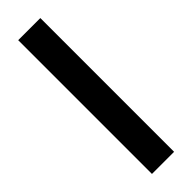

<svg xmlns="http://www.w3.org/2000/svg" viewBox="-233 -670 675 675"><g transform="rotate(-45 105.0 -332.5)"><path d="M50 -665H160V0H50Z"/></g></svg>

Font: Pragati Narrow
Style: Bold
Weight: 700
Designer: Hector Gatti, Marcela Romero, Pablo Cosgaya and Nicolas Silva
Foundry: Omnibus-Type
Version: Version 1.010; ttfautohint (v1.3)